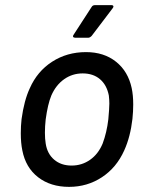

<svg xmlns="http://www.w3.org/2000/svg" viewBox="-20 -720 565 748"><path d="M67 -134Q61 -163 61 -201Q61 -229 64 -256Q74 -329 96 -376Q125 -442 183 -479.5Q241 -517 315 -517Q385 -517 432 -479.5Q479 -442 493 -377Q499 -349 499 -313Q499 -286 496 -257Q488 -187 464 -134Q434 -67 377 -29.5Q320 8 249 8Q177 8 128.5 -29.5Q80 -67 67 -134ZM380 -161Q396 -204 402 -255Q406 -299 406 -317Q406 -330 404 -348Q396 -389 369.5 -411.5Q343 -434 302 -434Q262 -434 230 -411.5Q198 -389 180 -348Q166 -314 158 -255Q155 -228 155 -203Q155 -179 158 -161Q164 -121 191 -98Q218 -75 259 -75Q299 -75 331 -97.5Q363 -120 380 -161ZM267 -585 337 -693Q341 -700 350 -700H415Q420 -700 421.5 -696.5Q423 -693 419 -688L337 -580Q330 -573 324 -573H273Q267 -573 265 -576.5Q263 -580 267 -585Z"/></svg>

Font: Barlow Medium
Style: Italic
Weight: 500
Italic angle: -7°
Designer: Jeremy Tribby
Foundry: Tribby Type
Version: Version 1.408